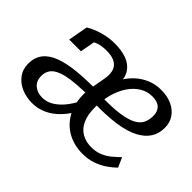

<svg xmlns="http://www.w3.org/2000/svg" viewBox="-96 -757 1008 1008"><g transform="rotate(45 408.0 -253.0)"><path d="M279 -461Q243 -461 219.5 -452.5Q196 -444 179.5 -430Q163 -416 149 -401Q149 -414 154 -428Q159 -442 167.5 -454.5Q176 -467 186.5 -474.5Q197 -482 208 -483L186 -363H99L119 -473Q135 -483 160 -493.5Q185 -504 216.5 -511Q248 -518 284 -518Q334 -518 371 -504.5Q408 -491 428.5 -461.5Q449 -432 449 -382L444 -332L361 -271L374 -343Q376 -354 377 -363Q378 -372 378 -379Q378 -407 367 -425Q356 -443 334 -452Q312 -461 279 -461ZM196 11Q154 11 117.5 -4.5Q81 -20 58.5 -50Q36 -80 36 -121Q36 -169 61 -200Q86 -231 132.5 -248Q179 -265 245 -271.5Q311 -278 393 -277L382 -227Q332 -226 291.5 -223Q251 -220 221 -213Q191 -206 170.5 -194.5Q150 -183 140 -165.5Q130 -148 130 -123Q130 -88 153.5 -67.5Q177 -47 214 -47Q246 -47 274 -63.5Q302 -80 326.5 -109Q351 -138 370 -177L404 -138Q379 -91 347 -57.5Q315 -24 277 -6.5Q239 11 196 11ZM572 12Q510 12 461 -15Q412 -42 383.5 -93Q355 -144 355 -215Q355 -234 360 -254Q365 -274 372.5 -290.5Q380 -307 389.5 -318Q399 -329 408 -332Q420 -371 440 -405Q460 -439 488 -464Q516 -489 551 -503.5Q586 -518 627 -518Q674 -518 708.5 -502Q743 -486 762.5 -457.5Q782 -429 782 -390Q782 -348 761.5 -315.5Q741 -283 698 -260.5Q655 -238 586 -228Q517 -218 419 -221L427 -272Q510 -270 562.5 -277.5Q615 -285 644 -300.5Q673 -316 684 -339Q695 -362 695 -391Q695 -425 676 -443Q657 -461 619 -461Q582 -461 550.5 -442Q519 -423 495.5 -388.5Q472 -354 459 -307.5Q446 -261 446 -206Q446 -151 463 -115Q480 -79 510.5 -62Q541 -45 580 -45Q614 -45 641 -56Q668 -67 690 -85Q712 -103 732 -123L756 -69Q735 -48 707.5 -29.5Q680 -11 646.5 0.5Q613 12 572 12Z"/></g></svg>

Font: Roboto Serif 20pt
Style: Italic
Weight: 400
Italic angle: -10°
Designer: Greg Gazdowicz
Foundry: Commercial Type
Version: Version 1.008